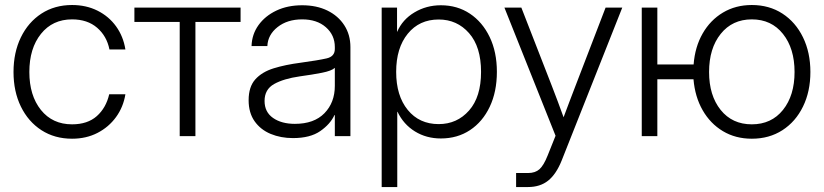

<svg xmlns="http://www.w3.org/2000/svg" viewBox="-20 -546 3304 770"><path d="M269 10.3Q199.2 10.3 146.2 -23.9Q93.3 -58.1 63.7 -118.7Q34.2 -179.2 34.2 -257.3Q34.2 -335.4 63.7 -396.2Q93.3 -457 146.2 -491.5Q199.2 -525.9 269 -525.9Q325.7 -525.9 371.1 -503.2Q416.5 -480.5 445.6 -440.2Q474.6 -399.9 482.9 -347.7H418.9Q408.2 -401.4 369.4 -434.8Q330.6 -468.3 269 -468.3Q190.9 -468.3 144.3 -410.2Q97.7 -352.1 97.7 -257.3Q97.7 -163.1 144 -105.2Q190.4 -47.4 269 -47.4Q331.1 -47.4 368.2 -80.3Q405.3 -113.3 418 -168H482.9Q474.6 -116.7 445.3 -76.4Q416 -36.1 370.8 -12.9Q325.7 10.3 269 10.3Z M700.7 0V-458H519V-515.6H944.8V-458H763.7V0Z M1154.8 7.8Q1106 7.8 1065.4 -9Q1024.9 -25.9 1001 -59.8Q977.1 -93.8 977.1 -144Q977.1 -197.8 1003.7 -227.5Q1030.3 -257.3 1077.4 -272Q1124.5 -286.6 1185.1 -294.4Q1256.8 -304.2 1289.8 -311.8Q1322.8 -319.3 1322.8 -349.6V-357.4Q1322.8 -405.3 1286.9 -436.8Q1251 -468.3 1191.9 -468.3Q1132.3 -468.3 1093.3 -437.5Q1054.2 -406.7 1052.2 -361.3H988.8Q990.2 -408.2 1016.6 -445.1Q1043 -481.9 1088.1 -503.4Q1133.3 -524.9 1191.9 -524.9Q1249.5 -524.9 1293 -503.7Q1336.4 -482.4 1360.8 -444.6Q1385.3 -406.7 1385.3 -357.4V0H1322.8V-84.5H1321.3Q1304.7 -48.3 1264.4 -20.3Q1224.1 7.8 1154.8 7.8ZM1162.6 -49.3Q1239.7 -49.3 1281.2 -92Q1322.8 -134.8 1322.8 -201.7V-273.9Q1309.6 -261.7 1271.2 -254.2Q1232.9 -246.6 1182.1 -239.7Q1117.7 -230.5 1079.3 -209Q1041 -187.5 1041 -141.1Q1041 -96.7 1075 -73Q1108.9 -49.3 1162.6 -49.3Z M1510.7 204.1V-515.6H1572.3V-418.5H1572.8Q1594.2 -467.8 1642.1 -496.3Q1689.9 -524.9 1748 -524.9Q1814 -524.9 1864.5 -491.2Q1915 -457.5 1943.8 -397.5Q1972.7 -337.4 1972.7 -257.8Q1972.7 -178.2 1944.1 -117.9Q1915.5 -57.6 1865 -24.2Q1814.5 9.3 1748 9.3Q1689.9 9.3 1644 -19Q1598.1 -47.4 1574.2 -97.7H1573.2V204.1ZM1739.3 -48.3Q1813 -48.3 1861.1 -102.8Q1909.2 -157.2 1909.2 -257.8Q1909.2 -358.4 1861.1 -413.1Q1813 -467.8 1739.3 -467.8Q1661.6 -467.8 1615.2 -410.6Q1568.8 -353.5 1568.8 -257.8Q1568.8 -162.1 1615.2 -105.2Q1661.6 -48.3 1739.3 -48.3Z M2049.8 204.1V147.9H2097.7Q2126.5 147.9 2143.6 132.6Q2160.6 117.2 2176.3 77.6L2208 -1.5L2002.9 -515.6H2070.8L2193.4 -200.7Q2217.3 -139.2 2240.2 -75.7Q2252 -106.9 2263.7 -138.2Q2275.4 -169.4 2287.6 -200.7L2408.7 -515.6H2475.6L2232.4 98.1Q2210.4 152.8 2178.2 178.5Q2146 204.1 2097.7 204.1Z M2553.7 0V-515.6H2616.2V-287.6H2761.7Q2767.1 -357.9 2797.9 -411.6Q2828.6 -465.3 2879.4 -495.6Q2930.2 -525.9 2995.1 -525.9Q3064.9 -525.9 3117.9 -491.5Q3170.9 -457 3200.4 -396.2Q3230 -335.4 3230 -257.3Q3230 -179.2 3200.4 -118.7Q3170.9 -58.1 3117.9 -23.9Q3064.9 10.3 2995.1 10.3Q2929.7 10.3 2879.2 -20Q2828.6 -50.3 2797.9 -104Q2767.1 -157.7 2761.2 -228H2616.2V0ZM2995.1 -47.4Q3073.7 -47.4 3120.1 -105.2Q3166.5 -163.1 3166.5 -257.3Q3166.5 -351.6 3120.1 -409.9Q3073.7 -468.3 2995.1 -468.3Q2917 -468.3 2870.4 -410.2Q2823.7 -352.1 2823.7 -257.3Q2823.7 -163.1 2870.1 -105.2Q2916.5 -47.4 2995.1 -47.4Z"/></svg>

Font: Inter Display Light
Style: Regular
Weight: 300
Designer: Rasmus Andersson
Foundry: rsms
Version: Version 4.000;git-a52131595